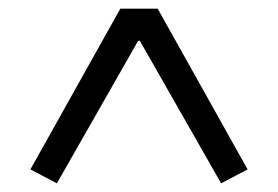

<svg xmlns="http://www.w3.org/2000/svg" viewBox="-20 -718 640 442"><path d="M550 -328 489 -296 302 -624H298L111 -296L50 -328L257 -698H343Z"/></svg>

Font: IBM Plex Sans Var
Style: Regular
Weight: 400
Designer: Mike Abbink, Paul van der Laan, Pieter van Rosmalen
Foundry: Bold Monday
Version: Version 3.000